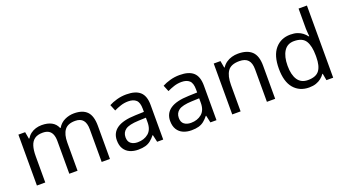

<svg xmlns="http://www.w3.org/2000/svg" viewBox="-58 -1325 3406 1900"><g transform="rotate(-20 1645.0 -375.0)"><path d="M673 -546Q764 -546 809 -499.5Q854 -453 854 -349V0H767V-345Q767 -408 740.5 -440Q714 -472 658 -472Q580 -472 546.5 -427Q513 -382 513 -296V0H426V-345Q426 -387 414 -415.5Q402 -444 378 -458Q354 -472 316 -472Q262 -472 231 -449.5Q200 -427 186.5 -384Q173 -341 173 -278V0H85V-536H156L169 -463H174Q191 -491 215.5 -509.5Q240 -528 270 -537Q300 -546 332 -546Q394 -546 435.5 -524Q477 -502 496 -456H501Q528 -502 574.5 -524Q621 -546 673 -546Z M1223 -545Q1321 -545 1368 -502Q1415 -459 1415 -365V0H1351L1334 -76H1330Q1307 -47 1282.5 -27.5Q1258 -8 1226.5 1Q1195 10 1150 10Q1102 10 1063.5 -7Q1025 -24 1003 -59.5Q981 -95 981 -149Q981 -229 1044 -272.5Q1107 -316 1238 -320L1329 -323V-355Q1329 -422 1300 -448Q1271 -474 1218 -474Q1176 -474 1138 -461.5Q1100 -449 1067 -433L1040 -499Q1075 -518 1123 -531.5Q1171 -545 1223 -545ZM1249 -259Q1149 -255 1110.5 -227Q1072 -199 1072 -148Q1072 -103 1099.5 -82Q1127 -61 1170 -61Q1238 -61 1283 -98.5Q1328 -136 1328 -214V-262Z M1784 -545Q1882 -545 1929 -502Q1976 -459 1976 -365V0H1912L1895 -76H1891Q1868 -47 1843.5 -27.5Q1819 -8 1787.5 1Q1756 10 1711 10Q1663 10 1624.5 -7Q1586 -24 1564 -59.5Q1542 -95 1542 -149Q1542 -229 1605 -272.5Q1668 -316 1799 -320L1890 -323V-355Q1890 -422 1861 -448Q1832 -474 1779 -474Q1737 -474 1699 -461.5Q1661 -449 1628 -433L1601 -499Q1636 -518 1684 -531.5Q1732 -545 1784 -545ZM1810 -259Q1710 -255 1671.5 -227Q1633 -199 1633 -148Q1633 -103 1660.5 -82Q1688 -61 1731 -61Q1799 -61 1844 -98.5Q1889 -136 1889 -214V-262Z M2400 -546Q2496 -546 2545 -499.5Q2594 -453 2594 -349V0H2507V-343Q2507 -408 2478 -440Q2449 -472 2387 -472Q2298 -472 2264 -422Q2230 -372 2230 -278V0H2142V-536H2213L2226 -463H2231Q2249 -491 2275.5 -509.5Q2302 -528 2334 -537Q2366 -546 2400 -546Z M2950 10Q2850 10 2790 -59.5Q2730 -129 2730 -267Q2730 -405 2790.5 -475.5Q2851 -546 2951 -546Q2993 -546 3024 -535.5Q3055 -525 3078 -507Q3101 -489 3117 -467H3123Q3122 -480 3119.5 -505.5Q3117 -531 3117 -546V-760H3205V0H3134L3121 -72H3117Q3101 -49 3078 -30.5Q3055 -12 3023.5 -1Q2992 10 2950 10ZM2964 -63Q3049 -63 3083.5 -109.5Q3118 -156 3118 -250V-266Q3118 -366 3085 -419.5Q3052 -473 2963 -473Q2892 -473 2856.5 -416.5Q2821 -360 2821 -265Q2821 -169 2856.5 -116Q2892 -63 2964 -63Z"/></g></svg>

Font: lkorean85
Style: Book
Weight: 400
Designer: Jelle Bosma - Monotype Design Team
Foundry: Monotype Imaging Inc.
Version: Version 2.003